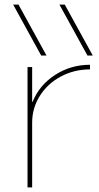

<svg xmlns="http://www.w3.org/2000/svg" viewBox="-20 -810 429 830"><path d="M99 -520H119V-370H121Q150 -442 218 -486Q286 -530 369 -530V-510Q301 -510 243.5 -479.5Q186 -449 152.5 -396Q119 -343 119 -280V0H99ZM37 -790H60L181 -570H158ZM260 -790 381 -570H358L237 -790Z"/></svg>

Font: Enso Thin
Style: Regular
Weight: 100
Designer: Coji Morishita
Foundry: UNDERFOREST DESIGN
Version: Version 1.000